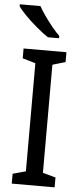

<svg xmlns="http://www.w3.org/2000/svg" viewBox="-67 -955 417 987"><g transform="rotate(5 141.0 -461.0)"><path d="M254.4 -50.8V0H33.2V-50.8L100.1 -69.3V-627L33.2 -646.5V-697.3H254.4V-646.5L188 -627V-69.3ZM-5.9 -921.9H100.6Q112.8 -899.9 131.6 -873Q150.4 -846.2 171.1 -820.8Q191.9 -795.4 210.4 -777.3V-765.6H152.8Q126 -783.2 93.3 -810.8Q60.5 -838.4 33.2 -866.2Q5.9 -894 -5.9 -912.1Z"/></g></svg>

Font: Lunasima
Style: Regular
Weight: 400
Designer: The DocRepair Project, Monotype Design Team
Foundry: Google
Version: Version 2.009